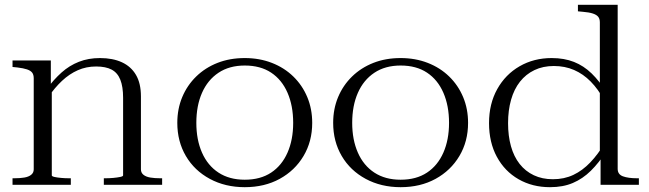

<svg xmlns="http://www.w3.org/2000/svg" viewBox="-20 -767 2694 797"><path d="M32 0V-27H40Q63 -27 81 -30Q99 -33 109.5 -41.5Q120 -50 120 -64V-442Q120 -457 113.5 -465.5Q107 -474 92 -479Q77 -484 52 -487L32 -489V-516H191V-407L195 -403V-39Q195 -35 206 -32.5Q217 -30 233.5 -28.5Q250 -27 266 -27H274V0ZM653 0H411V-27H419Q434 -27 450.5 -28.5Q467 -30 479 -32.5Q491 -35 491 -39V-361Q491 -407 479.5 -436Q468 -465 443.5 -478Q419 -491 379 -491Q338 -491 303 -475.5Q268 -460 237.5 -431.5Q207 -403 179 -362L173 -396Q203 -437 235.5 -466Q268 -495 307.5 -510.5Q347 -526 395 -526Q448 -526 486 -508.5Q524 -491 544.5 -456Q565 -421 565 -367V-64Q565 -50 575.5 -41.5Q586 -33 604 -30Q622 -27 645 -27H653Z M1276 -257Q1276 -180 1240 -119.5Q1204 -59 1141 -24.5Q1078 10 996 10Q915 10 851 -24.5Q787 -59 751.5 -119.5Q716 -180 716 -257Q716 -315 736.5 -364Q757 -413 794.5 -449.5Q832 -486 883 -506Q934 -526 996 -526Q1057 -526 1108.5 -506Q1160 -486 1197.5 -449.5Q1235 -413 1255.5 -364Q1276 -315 1276 -257ZM795 -257Q795 -187 818.5 -133.5Q842 -80 887 -50.5Q932 -21 996 -21Q1061 -21 1105.5 -50.5Q1150 -80 1173.5 -133.5Q1197 -187 1197 -257Q1197 -328 1173.5 -382Q1150 -436 1105.5 -465.5Q1061 -495 996 -495Q932 -495 887 -465Q842 -435 818.5 -381.5Q795 -328 795 -257Z M1923 -257Q1923 -180 1887 -119.5Q1851 -59 1788 -24.5Q1725 10 1643 10Q1562 10 1498 -24.5Q1434 -59 1398.5 -119.5Q1363 -180 1363 -257Q1363 -315 1383.5 -364Q1404 -413 1441.5 -449.5Q1479 -486 1530 -506Q1581 -526 1643 -526Q1704 -526 1755.5 -506Q1807 -486 1844.5 -449.5Q1882 -413 1902.5 -364Q1923 -315 1923 -257ZM1442 -257Q1442 -187 1465.5 -133.5Q1489 -80 1534 -50.5Q1579 -21 1643 -21Q1708 -21 1752.5 -50.5Q1797 -80 1820.5 -133.5Q1844 -187 1844 -257Q1844 -328 1820.5 -382Q1797 -436 1752.5 -465.5Q1708 -495 1643 -495Q1579 -495 1534 -465Q1489 -435 1465.5 -381.5Q1442 -328 1442 -257Z M2544 -66Q2544 -43 2566 -35Q2588 -27 2624 -27H2632V0H2473V-118H2470V-674Q2470 -689 2463 -697.5Q2456 -706 2440.5 -711Q2425 -716 2400 -718L2379 -720V-747H2544ZM2270 -526Q2322 -526 2362.5 -510Q2403 -494 2436 -462Q2469 -430 2496 -385L2488 -351Q2463 -397 2432 -428.5Q2401 -460 2363 -476.5Q2325 -493 2279 -493Q2234 -493 2198.5 -476Q2163 -459 2138.5 -428Q2114 -397 2101.5 -353Q2089 -309 2089 -256Q2089 -203 2101 -160Q2113 -117 2137 -86.5Q2161 -56 2196 -39.5Q2231 -23 2275 -23Q2322 -23 2360 -41Q2398 -59 2430 -92.5Q2462 -126 2489 -171L2496 -138Q2466 -91 2432.5 -58Q2399 -25 2358 -7.5Q2317 10 2263 10Q2190 10 2132.5 -23Q2075 -56 2042.5 -116Q2010 -176 2010 -256Q2010 -336 2044 -397Q2078 -458 2137 -492Q2196 -526 2270 -526Z"/></svg>

Font: Roboto Serif 120pt Expanded Light
Style: Regular
Weight: 300
Width: 7
Designer: Greg Gazdowicz
Foundry: Commercial Type
Version: Version 1.008